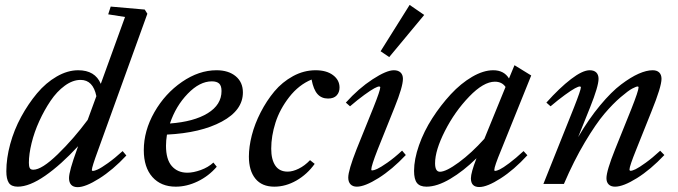

<svg xmlns="http://www.w3.org/2000/svg" viewBox="-20 -752 2771 785"><path d="M52.7 11.2Q26.4 11.2 16.1 -4.4Q5.9 -20 5.9 -51.8Q5.9 -104.5 21.7 -162.8Q37.6 -221.2 66.4 -274.2Q95.2 -327.1 131.3 -370.4Q167.5 -413.6 211.9 -439.2Q256.3 -464.8 299.8 -464.8Q368.7 -464.8 392.1 -409.2L491.2 -682.6L422.4 -693.4L432.6 -725.1L571.8 -712.9L582.5 -695.8L380.9 -137.7Q355.5 -68.8 355.5 -57.1Q355.5 -53.2 360.4 -53.2Q366.2 -53.2 379.9 -59.3Q393.6 -65.4 421.4 -85.2Q449.2 -105 481.4 -134.3L496.6 -116.2Q441.4 -57.1 385.5 -22Q329.6 13.2 297.4 13.2Q280.3 13.2 271.2 3.7Q262.2 -5.9 262.2 -23.9Q262.2 -52.2 294.4 -140.1L299.3 -154.3Q229 -78.1 164.6 -33.4Q100.1 11.2 52.7 11.2ZM98.1 -86.4Q98.1 -72.3 101.6 -65.2Q105 -58.1 116.2 -58.1Q150.9 -58.1 216.1 -121.3Q281.2 -184.6 338.4 -261.7L374 -358.9Q360.4 -425.3 309.6 -425.3Q277.3 -425.3 244.9 -401.6Q212.4 -377.9 186.8 -339.8Q161.1 -301.8 140.6 -256.8Q120.1 -211.9 109.1 -166.7Q98.1 -121.6 98.1 -86.4Z M698.7 11.2Q638.2 11.2 603 -28.3Q567.9 -67.9 567.9 -138.2Q567.9 -217.3 611.3 -293.5Q654.8 -369.6 724.1 -417.2Q793.5 -464.8 865.2 -464.8Q914.1 -464.8 943.6 -440.4Q973.1 -416 973.1 -374Q973.1 -301.3 887 -254.9Q800.8 -208.5 662.6 -201.7Q658.7 -177.2 658.7 -156.2Q658.7 -100.1 682.4 -73Q706.1 -45.9 746.1 -45.9Q770.5 -45.9 801 -56.9Q831.5 -67.9 852.5 -87.4L866.2 -70.3Q833.5 -32.2 788.6 -10.5Q743.7 11.2 698.7 11.2ZM846.2 -419.4Q796.4 -419.4 747.6 -368.9Q698.7 -318.4 674.8 -247.1Q772.9 -254.4 829.3 -289.1Q885.7 -323.7 885.7 -379.9Q885.7 -401.4 876 -410.4Q866.2 -419.4 846.2 -419.4Z M1101.6 11.2Q1050.8 11.2 1024.2 -21.5Q997.6 -54.2 997.6 -111.8Q997.6 -151.9 1009.5 -198.7Q1021.5 -245.6 1045.7 -292.7Q1069.8 -339.8 1101.8 -378.2Q1133.8 -416.5 1178 -440.7Q1222.2 -464.8 1270.5 -464.8Q1314.9 -464.8 1341.6 -444.8Q1368.2 -424.8 1368.2 -394Q1368.2 -374.5 1356.4 -361.8Q1344.7 -349.1 1321.3 -349.1Q1294.4 -349.1 1278.1 -367.4Q1261.7 -385.7 1253.9 -426.8Q1201.7 -405.3 1162.8 -355.5Q1124 -305.7 1106.4 -250.7Q1088.9 -195.8 1088.9 -144Q1088.9 -100.1 1105.5 -75.2Q1122.1 -50.3 1156.2 -50.3Q1176.8 -50.3 1201.2 -62.3Q1225.6 -74.2 1247.6 -97.2L1266.6 -82Q1235.8 -39.1 1191.9 -13.9Q1147.9 11.2 1101.6 11.2Z M1571.3 -518.6 1536.1 -542.5 1654.8 -731.9 1714.4 -690.9ZM1439 11.2Q1422.4 11.2 1413.1 1.5Q1403.8 -8.3 1403.8 -25.9Q1403.8 -55.2 1438 -142.1L1506.8 -312.5Q1534.7 -382.3 1534.7 -395Q1534.7 -398.4 1529.8 -398.4Q1524.4 -398.4 1510.3 -390.9Q1496.1 -383.3 1469.5 -364Q1442.9 -344.7 1411.1 -317.4L1394 -332.5Q1446.3 -390.6 1503.2 -427.7Q1560.1 -464.8 1590.3 -464.8Q1607.9 -464.8 1617.7 -455.6Q1627.4 -446.3 1627.4 -429.7Q1627.4 -397.5 1593.3 -313L1523.9 -140.1Q1498 -73.7 1498 -59.1Q1498 -55.2 1501.5 -55.2Q1508.3 -55.2 1522 -61.3Q1535.6 -67.4 1563.7 -86.9Q1591.8 -106.4 1624 -136.2L1639.2 -118.2Q1583.5 -59.1 1527.6 -23.9Q1471.7 11.2 1439 11.2Z M1723.6 11.2Q1696.8 11.2 1684.8 -3.9Q1672.9 -19 1672.9 -53.2Q1672.9 -100.6 1693.1 -158.2Q1713.4 -215.8 1747.6 -268.8Q1781.7 -321.8 1823 -366.5Q1864.3 -411.1 1910.4 -438Q1956.5 -464.8 1996.6 -464.8Q2040.5 -464.8 2061 -431.2L2083.5 -485.4L2151.9 -443.4L2028.8 -138.2Q2001 -71.3 2001 -57.6Q2001 -53.2 2003.9 -53.2Q2010.3 -53.2 2023.2 -59.3Q2036.1 -65.4 2062.3 -85Q2088.4 -104.5 2120.6 -134.3L2136.2 -117.2Q2081.5 -57.6 2026.6 -22.5Q1971.7 12.7 1939.5 12.7Q1905.3 12.7 1905.3 -22.9Q1905.3 -45.9 1928.2 -105Q1875 -52.7 1821 -20.8Q1767.1 11.2 1723.6 11.2ZM1758.8 -84.5Q1758.8 -49.8 1778.8 -49.8Q1803.7 -49.8 1856 -88.1Q1908.2 -126.5 1960.4 -184.6L2046.9 -396.5Q2032.2 -418 2003.4 -418Q1957 -418 1898.2 -356.9Q1839.4 -295.9 1799.1 -216.6Q1758.8 -137.2 1758.8 -84.5Z M2201.7 0 2326.7 -312.5Q2355 -384.3 2355 -395Q2355 -398.4 2350.1 -398.4Q2344.7 -398.4 2330.6 -390.9Q2316.4 -383.3 2289.8 -364Q2263.2 -344.7 2231 -317.4L2213.9 -332.5Q2267.6 -392.6 2314.7 -428.7Q2361.8 -464.8 2391.1 -464.8Q2408.7 -464.8 2418 -455.6Q2427.2 -446.3 2427.2 -429.7Q2427.2 -399.4 2392.6 -313L2343.8 -191.4Q2387.2 -265.6 2433.6 -321.3Q2480 -377 2519.5 -406.7Q2559.1 -436.5 2591.3 -450.7Q2623.5 -464.8 2648.4 -464.8Q2666 -464.8 2675.3 -455.6Q2684.6 -446.3 2684.6 -429.7Q2684.6 -397.5 2643.6 -296.4L2581.1 -140.1Q2553.7 -72.3 2553.7 -59.1Q2553.7 -53.7 2558.6 -53.7Q2564.9 -53.7 2578.9 -60.3Q2592.8 -66.9 2620.1 -86.7Q2647.5 -106.4 2679.2 -135.7L2696.3 -118.2Q2640.1 -58.6 2584.2 -23.7Q2528.3 11.2 2494.6 11.2Q2478 11.2 2468.8 2.2Q2459.5 -6.8 2459.5 -23.4Q2459.5 -53.2 2495.1 -142.1L2561 -305.7Q2590.8 -380.9 2590.8 -395Q2590.8 -398.4 2586.9 -398.4Q2581.5 -398.4 2565.4 -390.1Q2549.3 -381.8 2517.6 -354.7Q2485.8 -327.6 2451.2 -286.9Q2416.5 -246.1 2371.3 -170.4Q2326.2 -94.7 2285.6 0Z"/></svg>

Font: Elstob 6pt Medium
Style: Italic
Weight: 500
Italic angle: -20°
Designer: Peter S. Baker
Version: Version 1.015